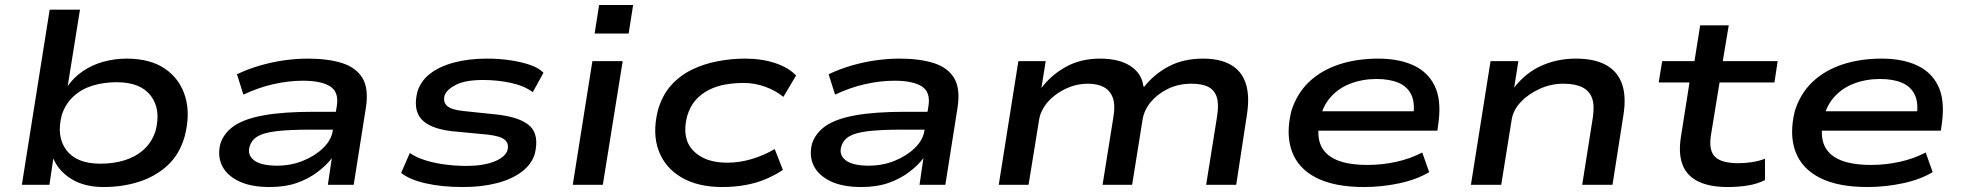

<svg xmlns="http://www.w3.org/2000/svg" viewBox="-20 -744 7901 773"><path d="M397 9Q319 9 266.5 -24Q214 -57 194 -108H195L179 0H68L180 -705H302L252 -394H250Q276 -432 313.5 -457.5Q351 -483 396.5 -495.5Q442 -508 489 -508Q586 -508 645.5 -466.5Q705 -425 726 -354Q747 -283 723 -193Q702 -121 653.5 -77Q605 -33 539 -12Q473 9 397 9ZM384 -85Q438 -85 482.5 -99Q527 -113 559 -142Q591 -171 606 -216Q629 -303 587.5 -358Q546 -413 450 -413Q398 -413 353.5 -399.5Q309 -386 276.5 -356.5Q244 -327 229 -282Q206 -195 247 -140Q288 -85 384 -85Z M1066 9Q990 9 941.5 -14.5Q893 -38 874 -77Q855 -116 867 -165Q881 -208 921.5 -236.5Q962 -265 1040.5 -279.5Q1119 -294 1246 -294H1354L1344 -222H1228Q1145 -222 1094 -216Q1043 -210 1018 -195.5Q993 -181 985 -154Q975 -120 1003 -98.5Q1031 -77 1096 -77Q1151 -77 1199.5 -96.5Q1248 -116 1281.5 -148.5Q1315 -181 1320 -220L1336 -317Q1345 -373 1309.5 -396Q1274 -419 1199 -419Q1143 -419 1082 -405.5Q1021 -392 960 -363L934 -445Q978 -466 1026 -480Q1074 -494 1123 -501Q1172 -508 1219 -508Q1301 -508 1357.5 -490Q1414 -472 1439.5 -429.5Q1465 -387 1453 -310L1404 0H1300L1316 -109L1318 -110Q1295 -79 1258.5 -51.5Q1222 -24 1175 -7.5Q1128 9 1066 9Z M1844 9Q1759 9 1693.5 -6Q1628 -21 1595 -48L1630 -128Q1656 -110 1693 -98.5Q1730 -87 1773 -81.5Q1816 -76 1857 -76Q1925 -76 1969.5 -93.5Q2014 -111 2023 -139Q2030 -165 2013 -180.5Q1996 -196 1944 -202L1797 -216Q1709 -227 1676 -265Q1643 -303 1660 -373Q1673 -417 1710.5 -446.5Q1748 -476 1807 -492Q1866 -508 1941 -508Q1992 -508 2037 -501Q2082 -494 2116 -482Q2150 -470 2168 -451L2125 -373Q2090 -399 2036 -410.5Q1982 -422 1925 -422Q1854 -422 1816.5 -403Q1779 -384 1770 -360Q1763 -333 1780 -317.5Q1797 -302 1846 -297L1989 -282Q2080 -270 2115.5 -234.5Q2151 -199 2133 -124Q2120 -82 2080 -52Q2040 -22 1979.5 -6.5Q1919 9 1844 9Z M2374 -609 2392 -724H2529L2511 -609ZM2286 0 2365 -498H2487L2407 0Z M2888 9Q2790 9 2724 -29.5Q2658 -68 2632 -137Q2606 -206 2628 -297Q2645 -359 2681 -399.5Q2717 -440 2765.5 -463.5Q2814 -487 2869.5 -497.5Q2925 -508 2980 -508Q3047 -508 3101 -490Q3155 -472 3185 -440L3134 -354Q3102 -380 3060 -395Q3018 -410 2975 -410Q2937 -410 2901.5 -404Q2866 -398 2835 -382.5Q2804 -367 2781 -341.5Q2758 -316 2746 -275Q2724 -187 2770.5 -138Q2817 -89 2908 -89Q2958 -89 3007.5 -104Q3057 -119 3099 -144L3132 -60Q3101 -39 3063 -23Q3025 -7 2981 1Q2937 9 2888 9Z M3448 9Q3372 9 3323.5 -14.5Q3275 -38 3256 -77Q3237 -116 3249 -165Q3263 -208 3303.5 -236.5Q3344 -265 3422.5 -279.5Q3501 -294 3628 -294H3736L3726 -222H3610Q3527 -222 3476 -216Q3425 -210 3400 -195.5Q3375 -181 3367 -154Q3357 -120 3385 -98.5Q3413 -77 3478 -77Q3533 -77 3581.5 -96.5Q3630 -116 3663.5 -148.5Q3697 -181 3702 -220L3718 -317Q3727 -373 3691.5 -396Q3656 -419 3581 -419Q3525 -419 3464 -405.5Q3403 -392 3342 -363L3316 -445Q3360 -466 3408 -480Q3456 -494 3505 -501Q3554 -508 3601 -508Q3683 -508 3739.5 -490Q3796 -472 3821.5 -429.5Q3847 -387 3835 -310L3786 0H3682L3698 -109L3700 -110Q3677 -79 3640.5 -51.5Q3604 -24 3557 -7.5Q3510 9 3448 9Z M4001 0 4080 -498H4190L4173 -391V-390Q4212 -442 4271.5 -475Q4331 -508 4409 -508Q4486 -508 4531.5 -478Q4577 -448 4583 -398L4586 -394Q4626 -445 4685 -476.5Q4744 -508 4824 -508Q4892 -508 4935.5 -483Q4979 -458 4995.5 -408Q5012 -358 5000 -281L4957 0H4836L4879 -269Q4888 -321 4879.5 -350.5Q4871 -380 4846 -393.5Q4821 -407 4777 -407Q4723 -407 4680.5 -385.5Q4638 -364 4612 -332Q4586 -300 4580 -262L4538 0H4419L4462 -269Q4471 -320 4460.5 -349.5Q4450 -379 4424.5 -393Q4399 -407 4360 -407Q4321 -407 4286.5 -393.5Q4252 -380 4225.5 -359Q4199 -338 4183.5 -313.5Q4168 -289 4164 -265L4121 0Z M5472 9Q5353 9 5280 -28Q5207 -65 5181.5 -134Q5156 -203 5179 -297Q5201 -367 5249.5 -413.5Q5298 -460 5369.5 -484Q5441 -508 5529 -508Q5611 -508 5669.5 -481.5Q5728 -455 5755.5 -399.5Q5783 -344 5772 -255L5767 -218H5261L5273 -296H5697L5669 -272Q5678 -328 5662.5 -361.5Q5647 -395 5611 -410.5Q5575 -426 5522 -426Q5466 -426 5417 -407.5Q5368 -389 5335 -350.5Q5302 -312 5292 -254V-253Q5281 -195 5298.5 -157Q5316 -119 5362.5 -99.5Q5409 -80 5487 -80Q5545 -80 5601.5 -92.5Q5658 -105 5706 -130L5734 -51Q5684 -21 5613.5 -6Q5543 9 5472 9Z M5902 0 5981 -498H6093L6076 -390H6075Q6122 -451 6186 -479.5Q6250 -508 6324 -508Q6399 -508 6445.5 -482.5Q6492 -457 6510 -407Q6528 -357 6516 -281L6472 0H6350L6393 -272Q6400 -321 6389.5 -349.5Q6379 -378 6350.5 -392.5Q6322 -407 6274 -407Q6223 -407 6177 -385.5Q6131 -364 6101.5 -332Q6072 -300 6066 -262L6024 0Z M6935 9Q6864 9 6818 -13Q6772 -35 6754.5 -79.5Q6737 -124 6747 -190L6782 -412H6658L6672 -498H6802L6825 -642H6940L6916 -498H7137L7124 -412H6903L6868 -198Q6859 -137 6885.5 -112Q6912 -87 6978 -87Q7005 -87 7032.5 -91Q7060 -95 7086 -105V-19Q7054 -3 7015.5 3Q6977 9 6935 9Z M7499 9Q7380 9 7307 -28Q7234 -65 7208.5 -134Q7183 -203 7206 -297Q7228 -367 7276.5 -413.5Q7325 -460 7396.5 -484Q7468 -508 7556 -508Q7638 -508 7696.5 -481.5Q7755 -455 7782.5 -399.5Q7810 -344 7799 -255L7794 -218H7288L7300 -296H7724L7696 -272Q7705 -328 7689.5 -361.5Q7674 -395 7638 -410.5Q7602 -426 7549 -426Q7493 -426 7444 -407.5Q7395 -389 7362 -350.5Q7329 -312 7319 -254V-253Q7308 -195 7325.5 -157Q7343 -119 7389.5 -99.5Q7436 -80 7514 -80Q7572 -80 7628.5 -92.5Q7685 -105 7733 -130L7761 -51Q7711 -21 7640.5 -6Q7570 9 7499 9Z"/></svg>

Font: Nunito Sans 7pt Expanded SemiBold
Style: Italic
Weight: 600
Width: 7
Italic angle: -9°
Designer: Vernon Adams
Foundry: Vernon Adams
Version: Version 3.101;gftools[0.9.27]